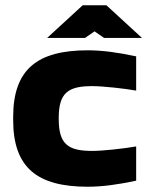

<svg xmlns="http://www.w3.org/2000/svg" viewBox="-20 -700 559 729"><path d="M30 -256V-244C30 -63 122 9 313 9C368 9 427 1 497 -14V-144C452 -136 371 -127 330 -127C239 -127 203 -152 203 -248V-252C203 -348 239 -373 330 -373C371 -373 452 -364 497 -356V-486C427 -501 368 -509 313 -509C122 -509 30 -437 30 -256ZM159 -556H303L339 -581L375 -556H519L384 -680H294Z"/></svg>

Font: LT Wave Black
Style: Regular
Weight: 900
Designer: Daniel Lyons
Version: Version 2.5 (Glyphs App)